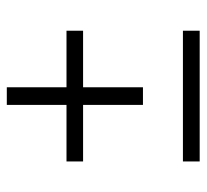

<svg xmlns="http://www.w3.org/2000/svg" viewBox="-41 -551 592 550"><g transform="rotate(-90 255.0 -276.0)"><path d="M229.5 -162.5V-334H67.5V-381.5H229.5V-552.5H280V-381.5H442V-334H280V-162.5ZM67.5 0V-48H442V0Z"/></g></svg>

Font: Encode Sans Condensed Light
Style: Regular
Weight: 300
Width: 3
Designer: Multiple Designers
Foundry: Impallari Type
Version: Version 3.000; ttfautohint (v1.8.3) -l 8 -r 50 -G 200 -x 14 